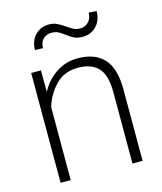

<svg xmlns="http://www.w3.org/2000/svg" viewBox="-109 -800 742 880"><g transform="rotate(-15 262.5 -360.0)"><path d="M341 -620Q317 -620 301 -627.5Q285 -635 266 -650Q249 -663 236.5 -669Q224 -675 206 -675Q182 -675 166.5 -660Q151 -645 151 -617L113 -618Q113 -661 139 -688Q165 -715 204 -715Q226 -715 241.5 -707.5Q257 -700 278 -686Q296 -673 309 -666.5Q322 -660 339 -660Q363 -660 379 -676.5Q395 -693 395 -720L432 -718Q432 -674 406 -647Q380 -620 341 -620ZM69 -521H115L116 -419Q142 -469 188 -500Q234 -531 291 -531Q373 -531 415.5 -485Q458 -439 458 -339V0H410V-339Q410 -421 377 -455Q344 -489 281 -489Q216 -489 174.5 -445.5Q133 -402 117 -346V0H69Z"/></g></svg>

Font: Freesentation 2 ExtraLight
Style: Regular
Weight: 260
Designer: glyphs from Roboto by Christian Robertson / Hangul glyphs from Noto Sans CJK(Source Han Sans) by Jang Soo-young and Kang
Foundry: PT&
Version: Version 2.001